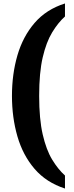

<svg xmlns="http://www.w3.org/2000/svg" viewBox="-20 -824 425 1108"><path d="M355 264Q247 229 179.5 150.5Q112 72 80.5 -37Q49 -146 49 -271Q49 -396 80.5 -504.5Q112 -613 179.5 -691.5Q247 -770 355 -804V-729Q315 -693 281 -637Q247 -581 226.5 -493Q206 -405 206 -271Q206 -137 226.5 -48Q247 41 281 97Q315 153 355 189Z"/></svg>

Font: Noto Serif Sinhala ExtraCondensed Black
Style: Regular
Weight: 900
Width: 2
Designer: Jelle Bosma - Monotype Design Team
Foundry: Monotype Imaging Inc.
Version: Version 2.007; ttfautohint (v1.8.4.7-5d5b)